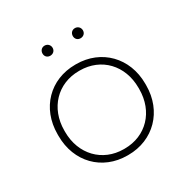

<svg xmlns="http://www.w3.org/2000/svg" viewBox="-157 -826 951 971"><g transform="rotate(-30 318.0 -340.5)"><path d="M406 -627C423 -627 436 -639 436 -656C436 -673 423 -686 406 -686C389 -686 377 -673 377 -656C377 -639 389 -627 406 -627ZM229 -627C246 -627 259 -639 259 -656C259 -673 246 -686 229 -686C212 -686 200 -673 200 -656C200 -639 212 -627 229 -627ZM315 5H320C467 5 574 -104 574 -255V-265C574 -416 467 -525 320 -525H315C168 -525 62 -417 62 -265V-255C62 -103 168 5 315 5ZM315 -32C191 -32 101 -125 101 -256V-264C101 -395 191 -488 315 -488H320C445 -488 534 -395 534 -264V-256C534 -125 445 -32 320 -32Z"/></g></svg>

Font: Fixel Display ExtraLight
Style: Regular
Weight: 200
Designer: AlfaBravo + MacPaw
Foundry: Kyrylo Tkachov, Marchela Mozhyna, Serhii Makarenko, Maria Weinstein, Zakhar Kryvoshyya
Version: Version 1.211